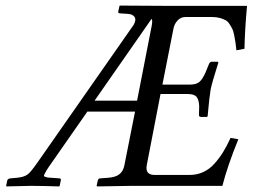

<svg xmlns="http://www.w3.org/2000/svg" viewBox="-20 -666 905 688"><path d="M318.8 -305.2H471.2L523.9 -575.2Q527.3 -596.2 522.9 -598.1ZM452.1 0 328.1 2 326.2 0 330.1 -18.1Q332 -26.9 338.9 -26.9L365.2 -28.8Q395 -30.8 408.2 -42Q421.9 -52.7 425.8 -74.2L463.9 -266.1H293L154.8 -67.9Q146 -55.2 143.6 -49.8Q140.1 -43.9 138.2 -39.3Q136.2 -34.7 140.4 -33Q144.5 -31.2 149.2 -30.3Q153.8 -29.3 166 -28.8L192.9 -26.9Q198.2 -26.9 198.2 -21L193.8 0L192.9 2Q127.9 0 89.8 0L2.9 2L2 0L5.9 -19Q7.3 -25.4 17.1 -26.9L39.1 -28.8Q66.4 -31.2 79.1 -41Q90.8 -49.8 115.2 -85L459 -577.1Q469.2 -595.2 461.9 -605.5Q455.1 -615.2 439 -616.2L410.2 -618.2Q402.3 -618.2 403.8 -625L408.2 -645L410.2 -646L578.1 -645H651.9H865.2Q857.4 -560.1 856 -491.2L827.1 -485.8Q825.2 -504.9 823.7 -514.4Q822.3 -523.9 819.3 -539.3Q816.4 -554.7 812.7 -562Q809.1 -569.3 802.7 -579.3Q796.4 -589.4 788.1 -593.8Q779.8 -598.1 767.8 -601.6Q755.9 -605 740.2 -605H644Q627.4 -605 615.7 -592Q604 -579.1 601.1 -561L562 -362.8H660.2Q683.6 -362.8 695.1 -373Q706.5 -383.3 716.8 -407.2L729 -437Q732.9 -444.8 737.8 -444.8H758.8Q762.2 -444.8 762.2 -440.9Q739.3 -368.2 734.9 -346.2Q732.4 -331.1 730.2 -311.5Q728 -292 726.3 -273.2Q724.6 -254.4 724.1 -250L722.2 -247.1H700.2Q692.9 -247.1 692.9 -253.9L693.8 -285.2Q692.9 -308.1 684.6 -318.6Q676.3 -329.1 652.8 -329.1H555.2L505.9 -74.2Q499.5 -39.1 534.2 -39.1H659.2Q685.5 -39.1 708 -49.3Q730.5 -59.6 748 -79.1Q765.6 -98.6 779.1 -120.4Q792.5 -142.1 806.2 -171.9L834 -167Q794.4 -69.3 776.9 0Z"/></svg>

Font: Linux Libertine G
Style: Italic
Weight: 400
Italic angle: -12°
Designer: Philipp H. Poll
Foundry: Philipp H. Poll
Version: Version 5.1.3